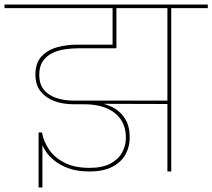

<svg xmlns="http://www.w3.org/2000/svg" viewBox="-55 -760 941 851"><path d="M133 71H116V-173H131Q138 -133 162.5 -97Q187 -61 231.5 -38.5Q276 -16 342 -16Q399 -16 434.5 -35Q470 -54 486.5 -84.5Q503 -115 503 -150Q503 -219 454.5 -258.5Q406 -298 315 -298Q303 -298 291 -298Q279 -298 270 -298Q224 -298 186 -312Q148 -326 125 -355Q102 -384 102 -429Q102 -482 130 -511Q158 -540 200 -551Q242 -562 284 -562H461V-546H292Q263 -546 232.5 -541.5Q202 -537 176.5 -524.5Q151 -512 135 -489Q119 -466 119 -429Q119 -386 140.5 -361Q162 -336 197 -325Q232 -314 271 -314Q282 -314 293.5 -314Q305 -314 316 -314H695V-299L360 -300L383 -304Q419 -299 450.5 -281Q482 -263 501 -231Q520 -199 520 -150Q520 -110 501.5 -76Q483 -42 443.5 -21Q404 0 341 0Q287 0 249 -14Q211 -28 186.5 -48Q162 -68 149.5 -87Q137 -106 133 -117ZM632 -724H-35V-740H632ZM461 -546H444V-732H461ZM704 0H687V-724H525V-740H866V-724H704Z"/></svg>

Font: Poppins Devanagari Thin
Style: Regular
Weight: 100
Designer: Ninad Kale (Devanagari), Jonny Pinhorn (Latin)
Foundry: Indian Type Foundry
Version: 4.005